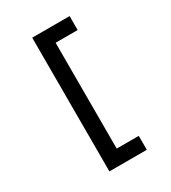

<svg xmlns="http://www.w3.org/2000/svg" viewBox="-222 -944 1044 1169"><g transform="rotate(-30 300.0 -360.0)"><path d="M195 110V-830H458V-732H303V12H458V110Z"/></g></svg>

Font: Pitagon Sans Mono SemiBold
Style: Regular
Weight: 600
Monospace: yes
Designer: Travis Tran
Foundry: Pitagon
Version: Version 1.001; ttfautohint (v1.8.4.7-5d5b);gftools[0.9.26]